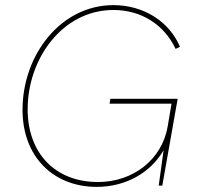

<svg xmlns="http://www.w3.org/2000/svg" viewBox="-20 -725 775 750"><path d="M358 5C471 5 568 -50 619 -138C613 -97 605 -39 600 0H614L674 -339H411L408 -320H650L635 -231C613 -102 500 -14 363 -14C194 -14 88 -128 88 -298C88 -497 225 -686 423 -686C532 -686 621 -629 666 -534L683 -542C641 -642 540 -705 423 -705C217 -705 68 -510 68 -296C68 -113 188 5 358 5Z"/></svg>

Font: Fixel Display Thin
Style: Italic
Weight: 100
Italic angle: -10°
Designer: AlfaBravo + MacPaw
Foundry: Kyrylo Tkachov, Marchela Mozhyna, Serhii Makarenko, Maria Weinstein, Zakhar Kryvoshyya
Version: Version 1.210;Glyphs 3.2 (3217)